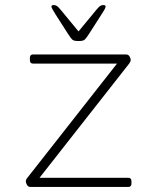

<svg xmlns="http://www.w3.org/2000/svg" viewBox="-20 -738 620 758"><path d="M100 0Q91 0 86.5 -8Q82 -16 82 -22Q82 -29 88 -36L442 -487H110Q98 -487 98 -501V-509Q98 -523 110 -523H478Q487 -523 491.5 -515Q496 -507 496 -501Q496 -495 490 -487L136 -36H487Q499 -36 499 -22V-14Q499 0 487 0ZM388 -718Q397 -718 397 -712Q397 -708 391 -697.5Q385 -687 380 -680L330 -602Q319 -585 313 -580.5Q307 -576 290 -576Q273 -576 267 -580.5Q261 -585 250 -602L200 -680Q196 -687 189.5 -697.5Q183 -708 183 -712Q183 -718 192 -718Q199 -718 204.5 -714.5Q210 -711 219 -700L290 -614L361 -700Q370 -711 375.5 -714.5Q381 -718 388 -718Z"/></svg>

Font: Asap Expanded Thin
Style: Regular
Weight: 100
Width: 7
Designer: Pablo Cosgaya
Foundry: Omnibus-Type
Version: Version 3.001; ttfautohint (v1.8.4.7-5d5b)